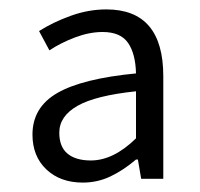

<svg xmlns="http://www.w3.org/2000/svg" viewBox="-20 -817 426 408"><path d="M49 -531Q49 -589 102 -619.5Q155 -650 269 -661Q268 -703 252 -726Q236 -749 198 -749Q170 -749 139.5 -737.5Q109 -726 85 -710L63 -751Q93 -770 130.5 -783.5Q168 -797 206 -797Q327 -797 327 -655V-437H280L273 -478H269Q242 -455 214.5 -442Q187 -429 156 -429Q108 -429 78.5 -457Q49 -485 49 -531ZM269 -523V-623Q183 -614 144.5 -592Q106 -570 106 -535Q106 -505 123.5 -490.5Q141 -476 173 -476Q221 -476 269 -523Z"/></svg>

Font: Nebula Sans Book
Style: Regular
Weight: 400
Designer: Paul D. Hunt for Adobe (as Source Sans)
Foundry: Nebula Entertainment & Broadcasting LLC
Version: Version 1.010